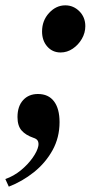

<svg xmlns="http://www.w3.org/2000/svg" viewBox="-45 -517 386 719"><path d="M182 -320.5Q151.5 -320.5 132 -342.8Q112.5 -365 112.5 -399Q112.5 -440 138.8 -468.5Q165 -497 199.5 -497Q230 -497 252.2 -474.8Q274.5 -452.5 274.5 -419Q274.5 -394 261.5 -371.5Q248.5 -349 227.5 -334.8Q206.5 -320.5 182 -320.5ZM-12 182 -25 153.5Q6.5 142.5 33 120.8Q59.5 99 77 74.2Q94.5 49.5 98.5 30Q100.5 19 96.8 11Q93 3 80 -1Q51 -11 35.8 -28.5Q20.5 -46 20.5 -78.5Q20.5 -119 41.5 -142Q62.5 -165 97 -165Q136.5 -165 157.2 -137.5Q178 -110 178 -59.5Q178 -2 151.8 45.5Q125.5 93 82 127.8Q38.5 162.5 -12 182Z"/></svg>

Font: Libre Caslon Condensed Bold
Style: Italic
Weight: 700
Italic angle: -22.583°
Designer: Pablo Impallari, Rodrigo Fuenzalida, Katja Schimmel, Ertekin Erdin
Foundry: Pablo Impallari, Rodrigo Fuenzalida
Version: Version 2.000; ttfautohint (v1.8.4.7-5d5b);gftools[0.9.33]